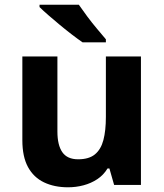

<svg xmlns="http://www.w3.org/2000/svg" viewBox="-20 -852 697 816"><path d="M579 -612V-66H465L445 -136H437Q420 -108 393.5 -90.5Q367 -73 335 -64.5Q303 -56 269 -56Q211 -56 167 -77Q123 -98 99 -142Q75 -186 75 -256V-612H224V-293Q224 -235 245 -205Q266 -175 312 -175Q358 -175 383.5 -196Q409 -217 419.5 -257Q430 -297 430 -355V-612ZM315 -832Q330 -810 350.5 -782.5Q371 -755 392.5 -729.5Q414 -704 430 -685V-672H331Q312 -685 286.5 -704.5Q261 -724 234.5 -746Q208 -768 185 -788Q162 -808 148 -822V-832Z"/></svg>

Font: Noto Sans Malayalam UI
Style: Regular
Weight: 400
Designer: Jelle Bosma - Monotype Design Team
Foundry: Monotype Imaging Inc.
Version: Version 2.104